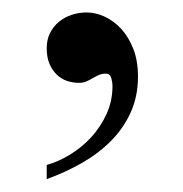

<svg xmlns="http://www.w3.org/2000/svg" viewBox="-20 -117 290 305"><path d="M199.2 4.9Q199.2 36.1 187.5 61.8Q175.8 87.4 155.8 107.4Q135.7 127.4 109.4 142.3Q83 157.2 54.2 167.5V145Q72.3 140.1 91.1 128.7Q109.9 117.2 124.8 101.1Q139.6 85 149.2 64.2Q158.7 43.5 158.7 19Q158.7 13.7 156.7 6.8Q154.8 0 147.9 0Q142.1 0 137 2.2Q131.8 4.4 127 7.3Q122.1 10.3 116.9 12.5Q111.8 14.6 106 14.6Q95.7 14.6 86.4 11.5Q77.1 8.3 70.1 1.5Q63 -5.4 58.6 -15.6Q54.2 -25.9 54.2 -40.5Q54.2 -53.7 59.3 -64.2Q64.5 -74.7 73.2 -82Q82 -89.4 93.5 -93.3Q105 -97.2 117.7 -97.2Q131.8 -97.2 146.2 -90.6Q160.6 -84 172.4 -71.3Q184.1 -58.6 191.7 -39.6Q199.2 -20.5 199.2 4.9Z"/></svg>

Font: Doulos SIL Viet
Style: Regular
Weight: 400
Designer: Walt Agee, Victor Gaultney, Peter Martin, Debbi Hosken, Becca Hirsbrunner
Foundry: SIL International
Version: Version 5.000